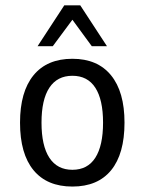

<svg xmlns="http://www.w3.org/2000/svg" viewBox="-20 -684 540 716"><path d="M250 -401.4Q193.4 -401.4 164.1 -356.9Q134.8 -312.5 134.8 -226.6Q134.8 -140.6 164.1 -95.7Q193.4 -50.8 250 -50.8Q306.6 -50.8 335.4 -95.7Q364.3 -140.6 364.3 -226.6Q364.3 -312.5 335.4 -356.9Q306.6 -401.4 250 -401.4ZM250 -464.8Q343.8 -464.8 394 -403.3Q444.3 -341.8 444.3 -226.6Q444.3 -110.4 394.5 -49.3Q344.7 11.7 250 11.7Q155.3 11.7 105 -49.3Q54.7 -110.4 54.7 -226.6Q54.7 -341.8 105 -403.3Q155.3 -464.8 250 -464.8ZM219.7 -664.1H279.3L378.9 -511.7H322.3L250 -610.4L176.8 -511.7H120.1Z"/></svg>

Font: BabelStone Irk Bitig Colour
Style: Regular
Weight: 400
Designer: Andrew West
Foundry: BabelStone
Version: Version 1.03 June 7, 2023